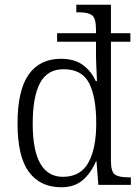

<svg xmlns="http://www.w3.org/2000/svg" viewBox="-20 -780 588 810"><path d="M238 10Q150 10 102 -54.5Q54 -119 54 -259Q54 -399 101 -465.5Q148 -532 237 -532Q294 -532 329.5 -506Q365 -480 384 -438H389Q389 -446 388 -466Q387 -486 386 -507.5Q385 -529 385 -543V-604H221V-640H385V-654Q385 -704 368 -716Q351 -728 315 -728H302V-760H448V-640H530V-604H448V-102Q448 -55 465 -43.5Q482 -32 520 -32H532V0H395L387 -100H385Q364 -50 329 -20Q294 10 238 10ZM247 -34Q321 -35 353.5 -95Q386 -155 386 -259Q386 -370 356 -429Q326 -488 248 -488Q180 -488 149 -430Q118 -372 118 -258Q118 -33 247 -34Z"/></svg>

Font: Noto Serif Tamil SemiCondensed Light
Style: Italic
Weight: 300
Width: 4
Italic angle: -12°
Designer: Indian Type Foundry, Tom Grace, and the Monotype Design Team
Foundry: Monotype Imaging Inc.
Version: Version 2.003; ttfautohint (v1.8.4.7-5d5b)